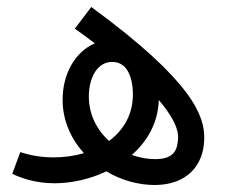

<svg xmlns="http://www.w3.org/2000/svg" viewBox="-20 -519 642 549"><path d="M422 10C513 10 564 -45 564 -125C564 -186 535 -284 241 -499L194 -437C214 -423 233 -409 251 -395C195 -371 159 -308 159 -234C159 -174 183 -122 220 -81C192 -73 163 -69 133 -69C94 -69 63 -76 38 -84L15 -22C38 -11 79 5 136 5C183 5 236 -6 284 -29C326 -4 375 10 422 10ZM234 -243C234 -295 257 -342 301 -342C314 -342 324 -338 333 -331L334 -330C353 -313 360 -280 360 -249C360 -190 332 -146 292 -116C257 -147 234 -192 234 -243ZM489 -121C487 -92 479 -64 424 -64C401 -64 379 -68 357 -76C401 -115 432 -167 434 -233C492 -165 490 -132 489 -121Z"/></svg>

Font: Noto Sans Arabic UI XCn
Style: Regular
Weight: 400
Width: 2
Designer: Monotype Design Team, Nadine Chahine and Nizar Qandah
Foundry: Monotype Imaging Inc.
Version: Version 2.010